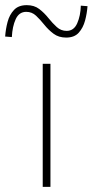

<svg xmlns="http://www.w3.org/2000/svg" viewBox="-70 -726 360 746"><path d="M96 0V-478H126V0ZM187 -580Q158 -580 138 -595Q118 -610 102 -630Q86 -650 70 -665Q54 -680 32 -680Q4 -680 -9 -651.5Q-22 -623 -24 -582L-50 -584Q-48 -613 -40.5 -641Q-33 -669 -15.5 -687.5Q2 -706 34 -706Q63 -706 82.5 -691Q102 -676 118 -656Q134 -636 150.5 -621Q167 -606 189 -606Q217 -606 230 -635.5Q243 -665 244 -704L270 -702Q268 -674 260.5 -646Q253 -618 236 -599Q219 -580 187 -580Z"/></svg>

Font: Source Sans 3 Variable
Style: Regular
Weight: 200
Designer: Paul D. Hunt
Foundry: Adobe Systems Incorporated
Version: Version 3.026